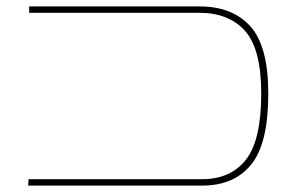

<svg xmlns="http://www.w3.org/2000/svg" viewBox="-20 -579 925 599"><path d="M68 0 69 -20H611Q699 -20 747 -80.5Q795 -141 795 -287Q795 -426 744.5 -482.5Q694 -539 602 -539H71V-559H602Q705 -559 761 -497Q817 -435 817 -287Q817 -131 763.5 -65.5Q710 0 611 0Z"/></svg>

Font: FiraGO Thin
Style: Regular
Weight: 100
Designer: bBox Type
Foundry: bBox Type GmbH
Version: Version 1.001;PS 001.001;hotconv 1.0.88;makeotf.lib2.5.64775